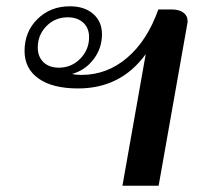

<svg xmlns="http://www.w3.org/2000/svg" viewBox="-20 -590 633 610"><path d="M443 -418Q364 -309 228 -309Q147 -309 102.5 -340.5Q58 -372 58 -428Q58 -489 99 -529.5Q140 -570 202 -570Q249 -570 276.5 -545.5Q304 -521 304 -481Q304 -437 277.5 -402Q251 -367 209 -355Q221 -352 239 -352Q320 -352 384 -406.5Q448 -461 483 -560H525Q549 -560 562.5 -550Q576 -540 576 -523Q576 -517 575 -514L484 0H369ZM263 -472Q263 -501 244.5 -518Q226 -535 195 -535Q155 -535 127.5 -507Q100 -479 100 -439Q100 -410 118 -392.5Q136 -375 167 -375Q207 -375 235 -403.5Q263 -432 263 -472Z"/></svg>

Font: Fahkwang Medium
Style: Italic
Weight: 500
Italic angle: -10°
Version: Version 1.000; ttfautohint (v1.6)